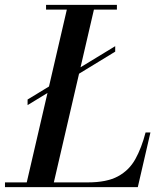

<svg xmlns="http://www.w3.org/2000/svg" viewBox="-66 -770 668 790"><path d="M47.5 -337.5V-360.5L408 -580V-557.5ZM39.5 0 213.5 -750H325L151 0ZM-45.5 0V-19.5H295Q373.5 -19.5 419.5 -44.5Q465.5 -69.5 491 -115.5Q516.5 -161.5 533 -225H553L501 0ZM123.5 -730.5V-750H415V-730.5Z"/></svg>

Font: Bodoni Moda 11pt Medium
Style: Italic
Weight: 500
Italic angle: -13°
Designer: Owen Earl
Foundry: indestructible type
Version: Version 2.004